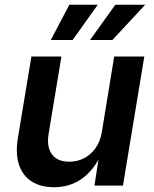

<svg xmlns="http://www.w3.org/2000/svg" viewBox="-20 -785 653 812"><path d="M208.5 6.8Q152.8 6.8 114.7 -17.1Q76.7 -41 60.8 -86.9Q44.9 -132.8 55.2 -198.7L112.8 -545.9H239.7L185.5 -218.3Q176.8 -163.6 199.7 -132.3Q222.7 -101.1 272.9 -101.1Q306.6 -101.1 335.2 -115.7Q363.8 -130.4 383.8 -158.2Q403.8 -186 410.6 -226.1L462.9 -545.9H590.3L500 0H379.4L400.4 -134.8H409.7Q375.5 -63.5 325 -28.3Q274.4 6.8 208.5 6.8ZM287.1 -615.7H194.8L273.4 -765.1H393.6ZM455.1 -615.7H360.8L467.8 -765.1H594.2Z"/></svg>

Font: Inter SemiBold
Style: Italic
Weight: 600
Italic angle: -9.3988°
Designer: Rasmus Andersson
Foundry: rsms
Version: Version 4.001;git-66647c0bb